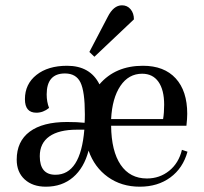

<svg xmlns="http://www.w3.org/2000/svg" viewBox="-20 -692 770 724"><path d="M336 -478 317 -496 386 -628Q408 -672 440 -672Q460 -672 472.5 -657Q485 -642 485 -619ZM153 12Q103 12 73 -15.5Q43 -43 43 -90Q43 -159 92 -195.5Q141 -232 233 -232Q272 -232 299 -229Q300 -239 300 -261Q300 -347 283.5 -381Q267 -415 225 -415Q156 -415 156 -336Q156 -308 165 -285Q143 -267 117 -267Q74 -267 74 -318Q74 -375 117.5 -409.5Q161 -444 233 -444Q320 -444 355 -374Q415 -444 519 -444Q599 -444 642.5 -396.5Q686 -349 686 -263Q686 -245 683 -218H399Q400 -122 435 -70.5Q470 -19 534 -19Q582 -19 618 -48Q654 -77 666 -127L687 -120Q670 -58 622.5 -23Q575 12 507 12Q438 12 387 -24.5Q336 -61 314 -124Q297 -59 255.5 -23.5Q214 12 153 12ZM516 -414Q465 -414 434 -368Q403 -322 399 -243H595Q599 -267 599 -297Q599 -353 577.5 -383.5Q556 -414 516 -414ZM189 -33Q284 -33 298 -203H270Q202 -203 166 -177.5Q130 -152 130 -103Q130 -33 189 -33Z"/></svg>

Font: Arapey
Style: Regular
Weight: 400
Designer: Eduardo Rodriguez Tunni
Foundry: Eduardo Rodriguez Tunni
Version: Version 4.000